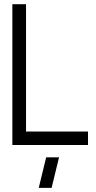

<svg xmlns="http://www.w3.org/2000/svg" viewBox="-20 -704 465 932"><path d="M168 208 204.1 59.6H266.6L230.5 208ZM40 0V-683.6H106.4V-65.4H407.2V0Z"/></svg>

Font: Post No Bills Jaffna Medium
Style: Regular
Weight: 500
Designer: Kosala Senevirathne, Siva Puranthara, Lasantha Premarathna, Tharique Azeez
Foundry: Mooniak
Version: Version 1.220 ; ttfautohint (v1.6)